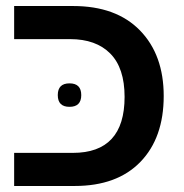

<svg xmlns="http://www.w3.org/2000/svg" viewBox="-20 -618 611 638"><path d="M27 0H228Q369 0 446.5 -80Q524 -160 524 -299Q524 -436 445 -517Q366 -598 223 -598H27V-488H213Q299 -488 346.5 -440Q394 -392 394 -296Q394 -110 222 -110H27ZM172 -302Q172 -263 211 -263Q250 -263 250 -302Q250 -341 211 -341Q172 -341 172 -302Z"/></svg>

Font: Noto Sans Hebrew Semi
Style: Regular
Weight: 600
Designer: Monotype Design Team
Foundry: Monotype Imaging Inc.
Version: Version 1.902